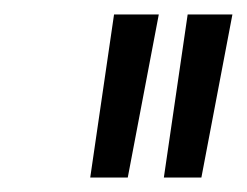

<svg xmlns="http://www.w3.org/2000/svg" viewBox="-20 -736 342 266"><path d="M105 -490 138 -716H200L157 -490ZM207 -490 240 -716H302L259 -490Z"/></svg>

Font: Figtree Light
Style: Italic
Weight: 300
Italic angle: -9.5°
Foundry: Erik Kennedy
Version: Version 2.001; ttfautohint (v1.8.4.7-5d5b);gftools[0.9.27]